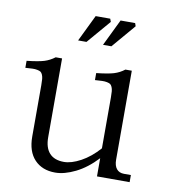

<svg xmlns="http://www.w3.org/2000/svg" viewBox="-83 -795 779 882"><g transform="rotate(10 306.5 -354.0)"><path d="M173.8 -138.2Q173.8 -89.4 196.8 -64.2Q219.7 -39.1 264.2 -39.1Q298.8 -39.1 342.5 -62.7Q386.2 -86.4 425.8 -130.9V-368.2Q425.8 -386.2 424.8 -397Q423.8 -407.7 420.2 -416.3Q416.5 -424.8 411.6 -428.5Q406.7 -432.1 395.8 -434.3Q384.8 -436.5 372.8 -436Q360.8 -435.5 339.8 -434.1V-466.8Q394 -472.7 420.7 -480.7Q447.3 -488.8 469.2 -505.9H499V-90.8Q499 -63 511.2 -48.1Q523.4 -33.2 545.9 -33.2H578.1V0H425.8V-85Q378.9 -34.7 327.4 -9.3Q275.9 16.1 232.9 16.1Q172.4 16.1 136.7 -21.5Q101.1 -59.1 101.1 -128.9V-368.2Q101.1 -386.2 100.1 -397Q99.1 -407.7 95.5 -416.3Q91.8 -424.8 86.9 -428.5Q82 -432.1 71 -434.3Q60.1 -436.5 48.1 -436Q36.1 -435.5 15.1 -434.1V-466.8Q69.3 -472.7 95.5 -480.7Q121.6 -488.8 144 -505.9H173.8ZM231.9 -600.1 292 -724.1H359.9L365.2 -710L271 -600.1ZM348.1 -600.1 408.2 -724.1H476.1L481 -710L387.2 -600.1Z"/></g></svg>

Font: LT Superior Serif
Style: Regular
Weight: 400
Designer: Daniel Lyons
Foundry: LyonsType
Version: Version 2.120;FEAKit 1.0